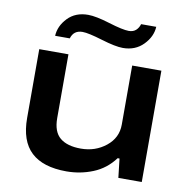

<svg xmlns="http://www.w3.org/2000/svg" viewBox="-82 -804 879 895"><g transform="rotate(10 358.0 -356.0)"><path d="M128.9 -601.1Q131.3 -647.9 167.7 -686Q204.1 -724.1 264.2 -724.1Q300.8 -724.1 367.4 -703.6Q434.1 -683.1 462.9 -683.1Q483.9 -683.1 496.6 -694.8Q509.3 -706.5 514.2 -724.1H585.9Q583.5 -677.2 545.9 -638.7Q508.3 -600.1 449.2 -600.1Q414.1 -600.1 346.7 -620.6Q279.3 -641.1 252 -641.1Q210 -641.1 198.2 -601.1ZM290 12.2Q178.7 12.2 122.8 -40.3Q66.9 -92.8 66.9 -201.2V-526.9H205.1V-225.1Q205.1 -160.2 239.3 -132.1Q273.4 -104 337.9 -104Q406.2 -104 456.5 -144.3Q506.8 -184.6 506.8 -247.1V-526.9H645V0H534.2L523.9 -89.8H515.1Q475.1 -36.1 415.5 -12Q356 12.2 290 12.2Z"/></g></svg>

Font: Archivo Expanded SemiBold
Style: Regular
Weight: 600
Width: 7
Designer: Hector Gatti
Foundry: Omnibus-Type
Version: Version 2.001